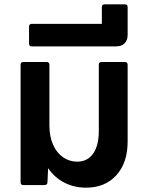

<svg xmlns="http://www.w3.org/2000/svg" viewBox="-20 -854 680 886"><path d="M202 -78 199 -13Q199 0 185 0H88Q75 0 75 -13V-555Q75 -568 88 -568H195Q208 -568 208 -555V-275Q208 -224 225 -186Q242 -148 271.5 -128Q301 -108 336 -108Q384 -108 410 -145.5Q436 -183 436 -249V-555Q436 -568 449 -568H556Q569 -568 569 -555V-201Q569 -103 517 -45.5Q465 12 377 12Q322 12 276.5 -11.5Q231 -35 202 -78Z M127 -640Q114 -640 114 -653V-731Q114 -744 127 -744H450V-821Q450 -834 463 -834H556Q569 -834 569 -821V-693Q569 -668 555 -654Q541 -640 516 -640Z"/></svg>

Font: LINE Seed Sans TH App
Style: Bold
Weight: 700
Designer: Dalton Maag Ltd | Thai characters by Cadson Demak Co.,Ltd.
Foundry: Dalton Maag Ltd
Version: Version 1.003